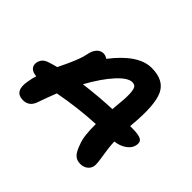

<svg xmlns="http://www.w3.org/2000/svg" viewBox="-146 -880 1045 1045"><g transform="rotate(45 376.5 -357.5)"><path d="M577.1 -35.2Q549.3 -35.2 532.2 -52Q515.1 -68.8 501 -110.8Q482.4 -157.2 483.9 -249Q353.5 -242.7 215.8 -216.8Q191.9 -156.2 176.8 -111.8Q160.2 -60.1 111.8 -60.1Q40 -60.1 59.1 -155.8Q63.5 -181.2 70.8 -203.1Q40.5 -206.1 27.6 -220.7Q14.6 -235.4 19 -257.8Q26.4 -293 63 -304.2Q80.1 -310.1 116.2 -319.8Q118.7 -325.2 127.7 -344Q136.7 -362.8 139.9 -369.6Q143.1 -376.5 150.1 -392.3Q157.2 -408.2 160.6 -417Q164.1 -425.8 168.9 -438.7Q173.8 -451.7 176.8 -462.6Q179.7 -473.6 182.1 -484.9Q188 -516.1 203.9 -533.4Q219.7 -550.8 242.2 -550.8Q257.8 -550.8 272.9 -540Q380.9 -680.2 482.9 -680.2Q578.6 -680.2 609.1 -614Q639.6 -547.9 625 -389.2Q625 -386.2 624.5 -380.9Q624 -375.5 624 -373H641.1Q691.4 -373 709 -361.8Q726.6 -350.6 721.2 -324.2Q716.8 -297.9 689.2 -277.6Q661.6 -257.3 622.1 -252.9Q624 -206.1 633.3 -152.3Q642.6 -98.6 639.2 -81.1Q634.8 -60.1 617.9 -47.6Q601.1 -35.2 577.1 -35.2ZM462.9 -550.8Q429.7 -550.8 380.6 -497.3Q331.5 -443.8 280.8 -352.1Q384.8 -365.7 490.2 -370.1Q492.2 -385.7 492.2 -395Q499.5 -458.5 498 -493.2Q496.6 -527.8 488.8 -539.3Q481 -550.8 462.9 -550.8Z"/></g></svg>

Font: Shantell Sans Irregular Bouncy
Style: Italic
Weight: 600
Italic angle: -11.31°
Designer: Stephen Nixon, Anya Danilova, Shantell Martin
Foundry: Arrow Type
Version: Version 1.006;[9816181b4]